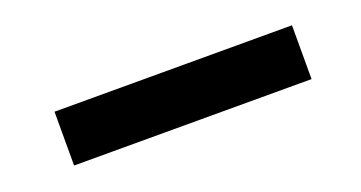

<svg xmlns="http://www.w3.org/2000/svg" viewBox="-25 -117 839 446"><g transform="rotate(-20 395.0 106.5)"><path d="M107 40H694V173H107Z"/></g></svg>

Font: Poppins SemiBold
Style: Regular
Weight: 600
Designer: Ninad Kale (Devanagari), Jonny Pinhorn (Latin)
Foundry: Indian Type Foundry
Version: Version 3.002 2017